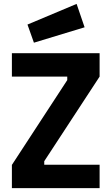

<svg xmlns="http://www.w3.org/2000/svg" viewBox="-20 -965 572 985"><path d="M41 -572H325V-554L41 -119V0H491V-120H207V-138L491 -572V-692H41ZM121 -839 154 -746 414 -825 373 -945Z"/></svg>

Font: RazerF5
Style: Bold
Weight: 700
Foundry: Razer Inc.
Version: Version 1.000;PS 001.001;hotconv 1.0.56